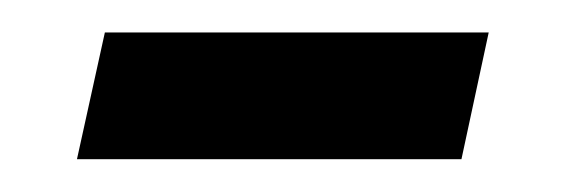

<svg xmlns="http://www.w3.org/2000/svg" viewBox="-20 -326 352 117"><path d="M26.9 -229 43.9 -306.2H277.8L261.2 -229Z"/></svg>

Font: CAA NEO Sans
Style: Italic
Weight: 400
Italic angle: -12°
Version: Version 1.10